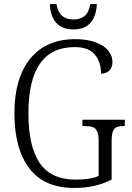

<svg xmlns="http://www.w3.org/2000/svg" viewBox="-20 -916 648 946"><path d="M51 -358Q51 -531 129 -627Q207 -723 351 -723Q410 -723 451.5 -707.5Q493 -692 513.5 -666.5Q534 -641 534 -611Q534 -583 518.5 -568Q503 -553 478 -553Q478 -611 447 -647.5Q416 -684 348 -684Q120 -684 120 -358Q120 -195 175.5 -113Q231 -31 354 -31Q425 -31 466 -49V-222Q466 -253 458.5 -269Q451 -285 436.5 -290Q422 -295 396 -295H386V-326H595V-295H589Q567 -295 554.5 -289.5Q542 -284 536 -268Q530 -252 530 -219V-31Q488 -10 444 0Q400 10 345 10Q198 10 124.5 -86.5Q51 -183 51 -358ZM226 -896H258Q265 -856 286 -838Q307 -820 342 -820Q376 -820 397 -837.5Q418 -855 425 -896H457Q455 -838 426.5 -804.5Q398 -771 342 -771Q285 -771 256 -805Q227 -839 226 -896Z"/></svg>

Font: Noto Serif NarrowLight
Style: Regular
Weight: 300
Width: 4
Designer: Monotype Design Team
Foundry: Monotype Imaging Inc.
Version: Version 1.001